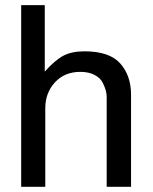

<svg xmlns="http://www.w3.org/2000/svg" viewBox="-20 -719 589 739"><path d="M154.3 0H61.5V-699.2H152.3V-443.4Q191.4 -487.3 223.6 -504.4Q255.9 -521.5 304.7 -521.5Q401.4 -521.5 442.9 -474.6Q484.4 -427.7 484.4 -354.5V0H390.6V-347.7Q390.6 -356.4 387.7 -368.7Q384.8 -380.9 376 -399.4Q367.2 -418 344.7 -430.2Q322.3 -442.4 289.1 -442.4Q228.5 -442.4 191.4 -401.9Q154.3 -361.3 154.3 -302.7Z"/></svg>

Font: Druckschrift BY WOK
Style: Medium
Weight: 400
Version: Version 001.000